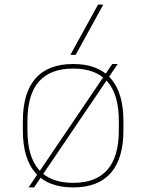

<svg xmlns="http://www.w3.org/2000/svg" viewBox="-20 -810 640 840"><path d="M105 10 471 -530H495L129 10ZM300 10Q191 10 135.5 -53Q80 -116 80 -240V-280Q80 -404 135.5 -467Q191 -530 300 -530Q409 -530 464.5 -467Q520 -404 520 -280V-240Q520 -116 464.5 -53Q409 10 300 10ZM300 -10Q400 -10 450 -67.5Q500 -125 500 -240V-280Q500 -396 450 -453Q400 -510 300 -510Q200 -510 150 -453Q100 -396 100 -280V-240Q100 -125 150 -67.5Q200 -10 300 -10ZM311 -570H288L409 -790H432Z"/></svg>

Font: M PLUS Code Latin Expanded Thin
Style: Regular
Weight: 250
Width: 7
Designer: Coji Morishita
Foundry: UNDERFOREST DESIGN
Version: Version 1.002; ttfautohint (v1.8.3)